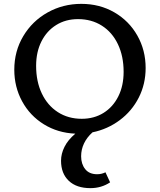

<svg xmlns="http://www.w3.org/2000/svg" viewBox="-20 -685 827 994"><path d="M400 124Q400 164 421 190.5Q442 217 483 217Q506 217 526 207L550 259Q505 289 448 289Q376 289 336 251Q296 213 296 147Q296 111 314 75Q332 39 370 7Q279 3 207 -41.5Q135 -86 94.5 -160.5Q54 -235 54 -324Q54 -420 100.5 -498Q147 -576 226.5 -620.5Q306 -665 401 -665Q496 -665 572 -621Q648 -577 691 -501Q734 -425 734 -333Q734 -250 698.5 -180Q663 -110 600 -63Q537 -16 459 0Q430 26 415 57.5Q400 89 400 124ZM403 -70Q467 -70 516 -100.5Q565 -131 592.5 -186Q620 -241 620 -313Q620 -394 590.5 -456Q561 -518 507.5 -552Q454 -586 384 -586Q320 -586 271 -555.5Q222 -525 194.5 -470.5Q167 -416 167 -344Q167 -263 196.5 -201Q226 -139 279.5 -104.5Q333 -70 403 -70Z"/></svg>

Font: Ysabeau Semibold
Style: Regular
Weight: 600
Designer: Christian Thalmann (Catharsis Fonts)
Version: Version 0.003